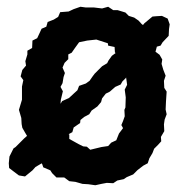

<svg xmlns="http://www.w3.org/2000/svg" viewBox="-20 -532 538 568"><path d="M7 -35 6 -49 8 -69 20 -93 26 -97 43 -114 52 -123 60 -130 54 -140 46 -154 44 -165 43 -183 36 -207 45 -237V-264V-276L49 -295L41 -306L46 -325L57 -338L55 -351L61 -371V-382L75 -390L76 -412L90 -419L97 -434L103 -447L117 -453L121 -467L139 -474L152 -482L158 -496L183 -498L198 -505L218 -512L233 -510H257L282 -507L300 -512L315 -502H328L351 -495L361 -485L377 -480L390 -471L399 -461L403 -458L407 -463L431 -483L442 -484L459 -485L476 -477L482 -460L480 -446L479 -426L461 -407L455 -397L444 -394L440 -379L452 -370L460 -356L458 -343L463 -326L470 -308L465 -293L466 -272L473 -261L471 -231L470 -208L473 -194L467 -178L465 -164L466 -144L456 -127L457 -114L448 -104L436 -92L431 -79L422 -64L417 -49L404 -42L387 -29L374 -16L355 -8L346 -2L327 2L315 10L296 9L280 12L262 16L241 13L224 12L203 6L185 4L170 -7H147L134 -20L129 -28L108 -37L105 -46L103 -49L102 -48L85 -38L76 -28L54 -10L36 -13L20 -25ZM160 -237 159 -225 164 -233 184 -242 198 -255 209 -265 214 -278 234 -285 245 -293 254 -306 260 -314 270 -324 282 -336 297 -345 301 -353 311 -367 322 -375 320 -377 319 -393 300 -397 299 -404 265 -415 238 -412 214 -407 201 -389 192 -376 182 -371V-357L171 -346L165 -332L172 -316L168 -304L165 -286L159 -275L166 -262ZM247 -89 280 -97 300 -100 309 -110 324 -117 332 -137 344 -153 339 -162 344 -174 349 -188 348 -207 351 -214 352 -244 349 -267 356 -281 355 -289 353 -303 352 -301 342 -291 337 -282 321 -275 305 -261 293 -255 282 -241 279 -230 268 -217 251 -205 244 -194 229 -186 218 -177 217 -168 198 -155 194 -141 183 -135 185 -134V-121L212 -106L226 -99L237 -98Z"/></svg>

Font: Winky Rough Medium
Style: Regular
Weight: 500
Designer: Simon Atzbach
Foundry: typofactur
Version: Version 1.206; ttfautohint (v1.8.4.7-5d5b)